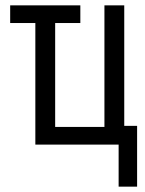

<svg xmlns="http://www.w3.org/2000/svg" viewBox="-20 -540 540 717"><path d="M423 157V0H112V-454H18V-520H280V-454H186V-66H370V-520H444V-70H492V157Z"/></svg>

Font: Moesevka
Style: Regular
Weight: 400
Monospace: yes
Designer: Belleve Invis
Foundry: Belleve Invis
Version: Version 32.5.0; ttfautohint (v1.8.4)